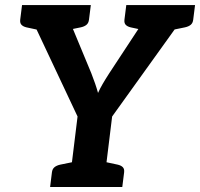

<svg xmlns="http://www.w3.org/2000/svg" viewBox="-20 -744 796 764"><path d="M254.2 0 288.6 -280.4 79.8 -723.8H201.2Q218.8 -723.8 228.4 -715.1Q238 -706.3 243.6 -692.9L343.4 -452.4Q352 -430.5 358.5 -411.5Q365 -392.6 370.1 -374.2Q377.1 -390.2 388.2 -409.4Q399.3 -428.6 414.7 -452.4L572.8 -692.9Q579.5 -704.3 593.1 -714.1Q606.6 -723.8 622 -723.8H744.5L426.2 -280.4L391.8 0ZM185.2 -664.7 192.8 -723.8H267.2L259.6 -664.7ZM543.2 -664.7 550.7 -723.8H636.4L628.8 -664.7ZM166.9 -723.8 141.3 -623.1 85.4 -635.1Q72.3 -638.2 65.6 -645.2Q58.9 -652.2 60.4 -665.7L67.7 -723.8ZM341.4 -723.8 334.1 -665.7Q332.5 -652.2 324 -645.2Q315.6 -638.2 300.9 -635.1L242.1 -623.1L242.2 -723.8ZM581.6 -723.8 556.1 -623.1 500.1 -635.1Q487 -638.2 480.3 -645.2Q473.6 -652.2 475.2 -665.7L482.5 -723.8ZM756.1 -723.8 748.8 -665.7Q747.3 -652.2 738.8 -645.2Q730.3 -638.2 715.6 -635.1L656.8 -623.1L657 -723.8ZM179.4 0 186.6 -58.1Q188.2 -71.6 196.7 -78.6Q205.2 -85.6 219.4 -88.8L278.2 -100.8L278.5 0ZM367.5 0 392.6 -100.8 448.5 -88.8Q462.1 -85.6 468.8 -78.6Q475.5 -71.6 473.9 -58.1L466.6 0Z"/></svg>

Font: Aleo
Style: Italic
Weight: 400
Italic angle: -7°
Designer: Alessio Laiso
Foundry: Alessio Laiso
Version: Version 2.001;gftools[0.9.29]